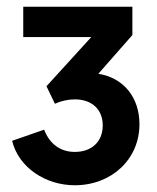

<svg xmlns="http://www.w3.org/2000/svg" viewBox="-20 -765 465 570"><path d="M202 -215C312 -215 394 -293 394 -396C394 -476 347 -534 272 -546L373 -661V-745H49V-655H251L118 -509L143 -457C160 -465 182 -470 202 -470C254 -470 285 -439 285 -393C285 -344 252 -314 202 -314C161 -314 128 -336 111 -380L16 -347C35 -268 115 -215 202 -215Z"/></svg>

Font: Mluvka
Style: Bold
Weight: 700
Designer: Modified by Jiří Krblich, Original typeface by Gumpita Rahayu
Foundry: Gumpita Rahayu & Jiří Krblich
Version: Version 2.000;Glyphs 3.1.1 (3134)